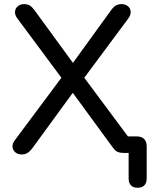

<svg xmlns="http://www.w3.org/2000/svg" viewBox="-20 -732 722 919"><path d="M595.7 122.1V-17.1L612.2 0H572.1Q554.7 0 543 -5Q531.3 -10 520.1 -25.8L310.6 -311.9H346L136.1 -24.3Q123.6 -7.3 111.5 0Q99.3 7.3 84.6 7.3Q65.5 7.3 53.5 -2.9Q41.4 -13 39.9 -28.3Q38.5 -43.6 49.8 -59.3L288.1 -378.9V-340.7L63 -643.9Q50.7 -660.1 51.9 -676Q53 -692 65.2 -702.1Q77.4 -712.3 95.4 -712.3Q111.3 -712.3 122.5 -705.6Q133.7 -698.9 145.6 -682.5L344.3 -410.2H314.1L510.3 -681.3Q522.2 -698.1 534 -705.2Q545.7 -712.3 561.9 -712.3Q579.9 -712.3 592.1 -702.4Q604.3 -692.6 605.4 -676.6Q606.6 -660.7 594.3 -643.9L369.2 -340.7V-378.9L618.4 -44L567.8 -79.1H634.5Q657.2 -79.1 669.6 -67Q682.1 -54.8 682.1 -32.2V122.1Q682.1 143.7 670.8 155.2Q659.6 166.7 638.9 166.7Q617.6 166.7 606.7 155.2Q595.7 143.7 595.7 122.1Z"/></svg>

Font: SN Pro Thin
Style: Regular
Weight: 200
Designer: Tobias Whetton
Foundry: Supernotes
Version: Version 1.003;Glyphs 3.3 (3324)